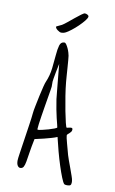

<svg xmlns="http://www.w3.org/2000/svg" viewBox="-99 -881 603 1007"><g transform="rotate(10 203.0 -377.0)"><path d="M354 44Q355 48 355 51.5Q355 55 355 57Q355 67 350.5 71Q346 75 333 75Q321 75 317 71Q311 65 301 40Q291 15 280 -19Q269 -53 258.5 -92Q248 -131 240 -166Q229 -161 210 -155.5Q191 -150 171 -145Q148 -140 123 -134Q114 -91 109.5 -60.5Q105 -30 101.5 -10.5Q98 9 92.5 18.5Q87 28 75 28Q67 28 61 19Q55 10 55 -8Q55 -17 60 -50Q65 -83 71 -123.5Q77 -164 83 -204Q89 -244 91 -267Q92 -279 97.5 -306Q103 -333 109 -361.5Q115 -390 121 -413Q127 -436 129 -439Q145 -476 149.5 -515Q154 -554 156.5 -586.5Q159 -619 165 -639.5Q171 -660 190 -660Q195 -660 200.5 -652Q206 -644 211 -633Q216 -622 219 -611.5Q222 -601 223 -595Q224 -589 225.5 -571Q227 -553 228.5 -531.5Q230 -510 231.5 -489.5Q233 -469 234 -458Q237 -425 243.5 -384Q250 -343 257 -307Q264 -271 270 -246.5Q276 -222 279 -222Q283 -222 289.5 -224Q296 -226 302 -226Q310 -226 310 -218Q310 -210 306 -205Q302 -200 297.5 -196Q293 -192 289.5 -189Q286 -186 286 -182Q286 -174 295 -141L311 -82Q313 -74 320 -55Q327 -36 334.5 -15.5Q342 5 348 22.5Q354 40 354 44ZM132 -185Q138 -185 154 -188.5Q170 -192 187 -197Q204 -202 217 -207Q230 -212 230 -215Q230 -218 226.5 -230.5Q223 -243 218.5 -262.5Q214 -282 209 -307Q204 -332 200 -360Q198 -378 195 -409Q192 -440 189 -470.5Q186 -501 184 -523Q182 -545 182 -545Q182 -545 179 -530.5Q176 -516 172.5 -498.5Q169 -481 166.5 -465.5Q164 -450 164 -448V-420Q164 -418 161.5 -402.5Q159 -387 155 -363.5Q151 -340 146.5 -312.5Q142 -285 138 -260Q134 -235 131.5 -215.5Q129 -196 129 -189Q129 -185 132 -185ZM290 -816Q290 -808 278 -793Q266 -778 249.5 -762Q233 -746 215.5 -732.5Q198 -719 188 -714Q180 -710 174 -709Q168 -708 164 -708Q156 -708 144 -717Q132 -726 132 -734Q132 -736 141 -739.5Q150 -743 161 -749Q171 -755 187.5 -768.5Q204 -782 220.5 -795.5Q237 -809 250.5 -819Q264 -829 269 -829Q276 -829 283 -825Q290 -821 290 -816Z"/></g></svg>

Font: Reenie Beanie
Style: Regular
Weight: 500
Designer: James Grieshaber
Foundry: James Grieshaber
Version: Version 1.000